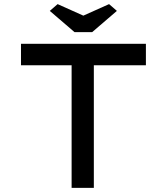

<svg xmlns="http://www.w3.org/2000/svg" viewBox="-20 -913 810 933"><path d="M428 -757 548 -860 510 -893 385 -837 260 -893 222 -860 342 -757ZM436 0V-596H689V-700H82V-596H328V0Z"/></svg>

Font: Lexend Peta
Style: Regular
Weight: 400
Designer: Bonnie Shaver-Troup, Thomas Jockin
Foundry: Lexend
Version: Version 1.007